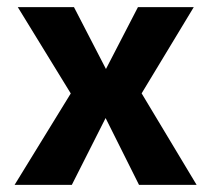

<svg xmlns="http://www.w3.org/2000/svg" viewBox="-20 -520 594 540"><path d="M182 -262 192 -236 30 -500H188L294 -295H262L368 -500H525L366 -237L375 -263L533 0H371L277 -188L182 0H21Z"/></svg>

Font: Moderustic SemiBold
Style: Regular
Weight: 600
Designer: Tural Alisoy
Foundry: TAFT Foundry
Version: Version 2.120